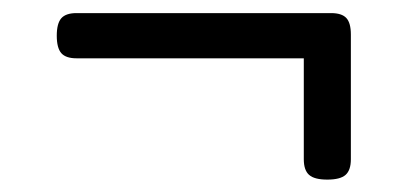

<svg xmlns="http://www.w3.org/2000/svg" viewBox="-20 -435 640 299"><path d="M526.4 -381.3V-187Q526.4 -169.9 518.1 -162.6Q509.8 -155.3 489.7 -155.3Q469.7 -155.3 461.4 -162.6Q453.1 -169.9 453.1 -187V-344.2H99.1Q82.5 -344.2 75.4 -352.3Q68.4 -360.4 68.4 -379.4Q68.4 -398.4 75.4 -406.5Q82.5 -414.6 99.1 -414.6H495.6Q512.2 -414.6 519.3 -407Q526.4 -399.4 526.4 -381.3Z"/></svg>

Font: Courier Prime Code
Style: Regular
Weight: 400
Designer: Alan Dague-Greene
Foundry: Quote-Unquote Apps
Version: Version 3.0318